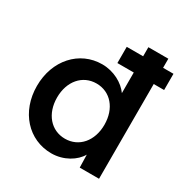

<svg xmlns="http://www.w3.org/2000/svg" viewBox="-172 -877 985 1025"><g transform="rotate(30 320.5 -365.0)"><path d="M349 -584H450V-457C418 -502 355 -538 283 -538C143 -538 38 -422 38 -264C38 -105 143 10 284 10C360 10 425 -31 452 -79L454 0H573V-584H637V-684H573V-740H450V-684H349ZM162 -264C162 -364 222 -434 308 -434C394 -434 454 -364 454 -264C454 -164 394 -94 308 -94C222 -94 162 -164 162 -264Z"/></g></svg>

Font: Easer Grotesk Medium
Style: Regular
Weight: 500
Designer: Boardeaser, Bonnie Shaver-Troup, Thomas Jockin
Foundry: Lexend
Version: Version 1.001;Glyphs 3.1.2 (3151)